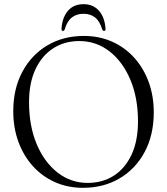

<svg xmlns="http://www.w3.org/2000/svg" viewBox="-20 -885 800 919"><path d="M381.5 -713Q455 -713 516.2 -685.8Q577.5 -658.5 622.2 -609Q667 -559.5 691.5 -492.8Q716 -426 716 -347.5Q716 -239.5 672.8 -158.2Q629.5 -77 553 -31.5Q476.5 14 377 14Q304 14 243 -13.2Q182 -40.5 137.2 -90Q92.5 -139.5 68 -206.5Q43.5 -273.5 43.5 -352.5Q43.5 -460 86.8 -541Q130 -622 206.2 -667.5Q282.5 -713 381.5 -713ZM640.5 -304Q640.5 -416.5 604 -503.2Q567.5 -590 504 -639.2Q440.5 -688.5 359.5 -688.5Q289 -688.5 234.8 -653.8Q180.5 -619 149.8 -553.5Q119 -488 119 -396Q119 -282.5 155.5 -195.5Q192 -108.5 255.5 -59Q319 -9.5 400 -9.5Q470.5 -9.5 524.8 -44.2Q579 -79 609.8 -145Q640.5 -211 640.5 -304ZM380 -819Q346.5 -819 324 -801.5Q301.5 -784 290 -745Q287.5 -737 281.5 -737Q273.5 -737 274.5 -748Q278 -801.5 305.2 -833.2Q332.5 -865 380 -865Q426.5 -865 454 -833.2Q481.5 -801.5 485 -748Q486 -737 477.5 -737Q472 -737 469 -745Q457 -784.5 434.5 -801.8Q412 -819 380 -819Z"/></svg>

Font: Fraunces 72pt S000 Light
Style: Regular
Weight: 300
Version: Version 1.000; ttfautohint (v1.8.3)